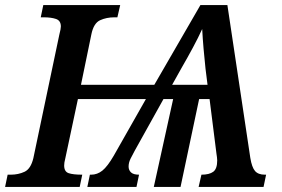

<svg xmlns="http://www.w3.org/2000/svg" viewBox="-41 -734 1106 754"><path d="M-21 0 -11 -48H1Q31 -48 55.5 -59.5Q80 -71 90 -113L192 -598Q195 -609 196.5 -617.5Q198 -626 198 -630Q198 -653 179 -659.5Q160 -666 131 -666H119L129 -714H431L420 -666H408Q377 -666 352 -654.5Q327 -643 318 -600L277 -401H565L746 -714H852L942 -114Q948 -77 960.5 -62.5Q973 -48 999 -48H1004L994 0H739L750 -48Q781 -48 796.5 -59.5Q812 -71 812 -104Q812 -110 811 -117Q810 -124 809 -131L782 -345H741L668 0H563L639 -345H601L488 -142Q479 -126 471.5 -110.5Q464 -95 464 -80Q464 -66 473.5 -57Q483 -48 505 -48L495 0H302L312 -48H317Q341 -48 361 -64Q381 -80 406 -123L532 -345H265L215 -110Q211 -95 211 -84Q211 -60 228.5 -54Q246 -48 282 -48L272 0ZM635 -401H774L766 -465Q762 -502 758.5 -542Q755 -582 753 -620Q738 -587 716.5 -547Q695 -507 673 -469Z"/></svg>

Font: Noto Serif SemiCondensed SemiBold
Style: Italic
Weight: 600
Width: 4
Italic angle: -12°
Designer: Monotype Design Team
Foundry: Monotype Imaging Inc.
Version: Version 2.014; ttfautohint (v1.8.4.7-5d5b)